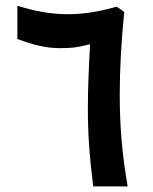

<svg xmlns="http://www.w3.org/2000/svg" viewBox="-20 -665 545 685"><path d="M195.8 -493.2C214.8 -493.2 231.4 -494.1 244.6 -495.6C257.8 -497.1 276.9 -501 301.3 -507.3C296.9 -425.8 293.5 -349.1 293.5 -279.3C293.5 -232.9 294.9 -188.5 297.9 -146C300.8 -103 305.7 -54.2 312.5 0H435.5C415.5 -114.7 407.2 -215.8 407.2 -327.6C407.2 -423.3 413.1 -520.5 423.3 -622.6L396.5 -641.1C339.8 -625.5 285.6 -614.3 221.7 -614.3C157.2 -614.3 100.1 -626.5 42 -644.5V-525.9C100.1 -504.4 142.6 -493.2 195.8 -493.2Z"/></svg>

Font: Vazirmatn SemiBold
Style: Regular
Weight: 600
Designer: Saber Rastikerdar
Foundry: Saber Rastikerdar
Version: Version 33.003